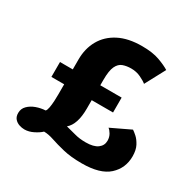

<svg xmlns="http://www.w3.org/2000/svg" viewBox="-164 -925 1117 1106"><g transform="rotate(30 394.5 -371.5)"><path d="M50 -61Q50 -89.5 69.8 -109.2Q89.5 -129 119.5 -139.8Q149.5 -150.5 180 -152Q187 -158.5 190.8 -179Q194.5 -199.5 195.8 -224.5Q197 -249.5 197 -269V-336H112V-435H197V-501Q197 -573.5 228.8 -630Q260.5 -686.5 322.8 -718.8Q385 -751 476 -751Q547.5 -751 593.2 -734.2Q639 -717.5 665 -701L594 -568Q580 -580 550.8 -594Q521.5 -608 487 -608Q456 -608 431.8 -599.2Q407.5 -590.5 393.8 -561.5Q380 -532.5 380 -471V-435H522V-336H380V-280Q380 -174.5 332 -134Q366 -126 397.5 -117Q429 -108 471 -108Q523.5 -108 549.8 -127.5Q576 -147 576 -179Q576 -202.5 564.8 -221.5Q553.5 -240.5 543 -247L671 -308Q681.5 -301.5 699.2 -285.8Q717 -270 731.5 -242.5Q746 -215 746 -173Q746 -94.5 689.8 -43.2Q633.5 8 512 8Q439 8 387.5 -4.5Q336 -17 299.2 -29.5Q262.5 -42 233 -42Q218 -27 187.8 -11.5Q157.5 4 128 4Q111 4 93 -2Q75 -8 62.5 -22.2Q50 -36.5 50 -61Z"/></g></svg>

Font: Merriweather Sans Black
Style: Regular
Weight: 900
Designer: Eben Sorkin
Foundry: Eben Sorkin
Version: Version 1.008; ttfautohint (v1.7.19-72a1) -l 8 -r 50 -G 200 